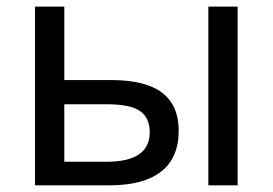

<svg xmlns="http://www.w3.org/2000/svg" viewBox="-20 -556 818 576"><path d="M172.9 -315.9H312Q416.5 -315.9 466.3 -277.8Q516.1 -239.7 516.1 -164.1Q516.1 -82.5 463.4 -41.3Q410.6 0 308.1 0H85V-536.1H172.9ZM429.2 -159.2Q429.2 -202.6 400.1 -222.9Q371.1 -243.2 300.8 -243.2H172.9V-70.8H299.8Q429.2 -70.8 429.2 -159.2ZM692.9 0H605V-536.1H692.9Z"/></svg>

Font: Noto Sans Southeast Asian
Style: Regular
Weight: 400
Designer: Monotype Design Team
Foundry: Monotype Imaging Inc.
Version: Version 1.06 uh; ttfautohint (v1.4.1)